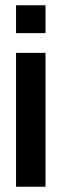

<svg xmlns="http://www.w3.org/2000/svg" viewBox="-20 -710 233 730"><path d="M41 -584V-690H153V-584ZM41 0V-509H153V0Z"/></svg>

Font: Special Gothic Condensed Medium
Style: Regular
Weight: 500
Width: 3
Designer: Alistair McCready
Foundry: Monolith
Version: Version 1.000; ttfautohint (v1.8.4.7-5d5b)